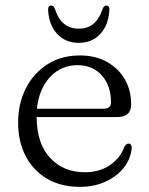

<svg xmlns="http://www.w3.org/2000/svg" viewBox="-20 -680 551 710"><path d="M465 -293.5Q465 -247 412 -247H115.5Q116 -149 165.5 -96Q215 -43 293 -43Q349.5 -43 388 -70.5Q426.5 -98 439 -135.5Q446.5 -149 455 -149Q467.5 -148.5 467 -132.5Q464 -94 438.8 -61.2Q413.5 -28.5 371.2 -8.8Q329 11 275.5 11Q205.5 11 154.2 -19Q103 -49 75 -102.5Q47 -156 47 -226.5Q47 -297 75.5 -353.2Q104 -409.5 155.5 -442.2Q207 -475 276 -475Q331.5 -475 374 -452Q416.5 -429 440.8 -388Q465 -347 465 -293.5ZM267 -439Q205.5 -439 164.8 -394.8Q124 -350.5 116.5 -278H363Q390.5 -278 390.5 -301.5Q390.5 -362.5 356.8 -400.8Q323 -439 267 -439ZM271.5 -574Q303.5 -574 325.2 -591.8Q347 -609.5 360 -648.5Q365 -659.5 373 -659.5Q385.5 -659.5 384.5 -643Q381.5 -587.5 350.8 -554.5Q320 -521.5 271.5 -521.5Q222.5 -521.5 191.5 -554.5Q160.5 -587.5 158 -643Q157 -659.5 169.5 -659.5Q177.5 -659.5 182.5 -648.5Q195 -609.5 217 -591.8Q239 -574 271.5 -574Z"/></svg>

Font: Fraunces 9pt Soft Light
Style: Regular
Weight: 300
Version: Version 1.000;[0bf87f6ff]